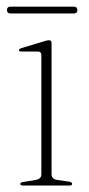

<svg xmlns="http://www.w3.org/2000/svg" viewBox="-20 -572 273 592"><path d="M139 -438.5V-34.5Q139 -19.5 157.5 -17L192.5 -12Q202.5 -10.5 202.5 -5Q202.5 0 194 0H50.5Q42.5 0 42.5 -5Q42.5 -9.5 52 -11L89 -17Q107.5 -20 107.5 -34V-402Q107.5 -413 97.5 -413H47Q38.5 -413 38.5 -417.5Q38.5 -421 47 -424L115 -444.5Q125.5 -448 131 -448Q139 -448 139 -438.5ZM1.5 -541Q1.5 -551.5 13 -551.5H207Q218.5 -551.5 218.5 -541Q218.5 -530.5 207 -530.5H13Q1.5 -530.5 1.5 -541Z"/></svg>

Font: Fraunces 72pt S000 Thin
Style: Regular
Weight: 100
Version: Version 1.000; ttfautohint (v1.8.3)